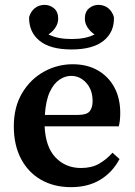

<svg xmlns="http://www.w3.org/2000/svg" viewBox="-20 -758 555 792"><path d="M273 -445Q249 -445 225.5 -429.5Q202 -414 185.5 -379Q169 -344 165 -284H302Q338 -284 350 -299Q362 -314 362 -341Q362 -387 336 -416Q310 -445 273 -445ZM273 14Q203 14 150 -16Q97 -46 67 -102.5Q37 -159 37 -237Q37 -317 71.5 -374.5Q106 -432 161.5 -462.5Q217 -493 280 -493Q339 -493 383 -468Q427 -443 451.5 -398Q476 -353 476 -292Q476 -260 470 -237H164Q168 -151 209.5 -108Q251 -65 314 -65Q358 -65 388.5 -82.5Q419 -100 444 -128L473 -102Q444 -47 393.5 -16.5Q343 14 273 14ZM275 -554Q187 -554 143 -590Q99 -626 100 -687Q106 -709 122 -723Q138 -737 163 -738Q186 -738 203 -723.5Q220 -709 220 -681Q220 -662 209 -645Q198 -628 180 -616Q200 -606 223.5 -601.5Q247 -597 275 -597Q304 -597 327.5 -601.5Q351 -606 370 -616Q352 -628 341 -645Q330 -662 330 -681Q330 -709 347 -723.5Q364 -738 387 -738Q412 -737 428 -723Q444 -709 450 -687Q452 -626 407.5 -590Q363 -554 275 -554Z"/></svg>

Font: Source Serif Pro SemiBold
Style: Regular
Weight: 600
Designer: Frank Grießhammer
Foundry: Adobe Systems Incorporated
Version: Version 3.001;hotconv 1.0.111;makeotfexe 2.5.65597